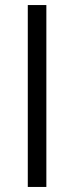

<svg xmlns="http://www.w3.org/2000/svg" viewBox="-20 -740 294 760"><path d="M90 0V-720H163.5V0Z"/></svg>

Font: Vela Sans
Style: Regular
Weight: 400
Designer: Principal design: Mikhail Sharanda - project Manrope.
Design modification: Ravid Balaliev
Foundry: Mikhail Sharanda
Version: Version 1.001;August 23, 2023;FontCreator 14.0.0.2901 64-bit